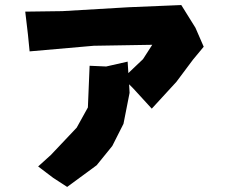

<svg xmlns="http://www.w3.org/2000/svg" viewBox="-20 -737 919 769"><path d="M338.9 -473.6 332 -306.6 287.1 -225.6 183.6 -116.2 132.8 -70.3 193.4 -24.4 249 11.7 367.2 -75.2 429.7 -152.3 474.6 -241.2 499 -365.2 497.1 -399.4 514.6 -381.8 587.9 -301.8 686.5 -409.2 752.9 -498 795.9 -549.8 762.7 -626 706.1 -716.8 495.1 -708 229.5 -692.4 81.1 -690.4 91.8 -599.6 98.6 -531.2 355.5 -553.7 589.8 -557.6 552.7 -500 494.1 -444.3 491.2 -490.2 405.3 -470.7Z"/></svg>

Font: MaokenAssortedSans-Lite
Style: Lite
Weight: 400
Version: Version 1.400